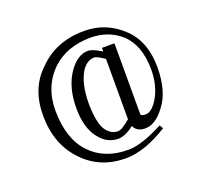

<svg xmlns="http://www.w3.org/2000/svg" viewBox="-96 -686 777 733"><g transform="rotate(-20 293.0 -320.0)"><path d="M426.3 -196.3Q450.7 -196.3 475.1 -235.4Q504.4 -284.2 504.4 -349.6Q504.4 -449.2 450.7 -499Q399.9 -543.9 326.7 -543.9Q231.9 -543 173.3 -489.3Q106.9 -426.8 106.9 -326.2Q107.9 -211.9 164.6 -152.3Q221.2 -91.8 318.8 -91.8Q372.6 -91.8 461.4 -138.7L470.2 -124Q375.5 -64.5 298.3 -64.5Q194.8 -64.5 127.4 -134.8Q56.2 -208 56.2 -326.2Q56.2 -437.5 127.4 -502.9Q198.7 -576.2 314 -576.2Q401.9 -576.2 467.3 -514.6Q529.8 -456.1 529.8 -349.6Q528.8 -251 486.8 -198.2Q448.7 -146.5 406.7 -146.5Q381.3 -146.5 368.7 -161.1Q363.8 -166 360.8 -172.9Q325.7 -144.5 295.4 -144.5Q250.5 -145.5 220.2 -184.6Q185.1 -228.5 185.1 -308.6Q185.1 -393.6 223.1 -449.2Q258.3 -500 302.2 -500Q320.8 -499 356 -477.5V-492.2H406.7V-204.1Q407.7 -196.3 426.3 -196.3ZM235.8 -308.6Q236.8 -227.5 258.3 -198.2Q277.8 -171.9 305.2 -171.9Q320.8 -171.9 356 -202.1Q356.9 -203.1 356 -204.1V-447.3Q325.7 -467.8 315.9 -467.8Q285.6 -467.8 264.2 -435.5Q235.8 -388.7 235.8 -308.6Z"/></g></svg>

Font: BabelStone Tangut Wenhai
Style: Regular
Weight: 400
Designer: Andrew West
Foundry: BabelStone
Version: Version 1.002 May 21, 2016